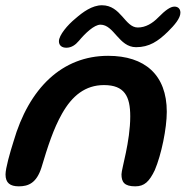

<svg xmlns="http://www.w3.org/2000/svg" viewBox="-28 -680 688 712"><path d="M218 -503C237 -503 252 -513.5 264.5 -528.5C287.5 -556 321 -588.5 344.5 -588.5C395 -588.5 412.5 -505 476.5 -505C525.5 -505 558 -527 594 -562C620 -587.5 641 -612.5 641 -633C641 -646.5 633 -655.5 619 -655.5C604 -655.5 585.5 -642.5 558.5 -615C537.5 -593.5 512 -578 483 -578C435 -578 421 -660.5 350 -660.5C313.5 -660.5 279 -635 252 -611.5C222.5 -587.5 190.5 -549.5 190.5 -527C190.5 -511 202 -503 218 -503ZM42 11C78 11 107.5 -2 125.5 -58C149 -136.5 170 -202 202 -258.5C239.5 -325 288.5 -364.5 357.5 -364.5C434 -364.5 455 -322.5 455 -248.5C455 -154.5 422.5 -54 422.5 -33.5C422.5 -5 433 11 473.5 11C507.5 11 525.5 -6.5 546 -49C570.5 -106.5 590.5 -204 590.5 -265.5C590.5 -402.5 509 -473 373 -473C202.5 -473 79.5 -353.5 22 -155C9 -114 -7.5 -56 -7.5 -33C-7.5 -1.5 9.5 11 42 11Z"/></svg>

Font: Gluten
Style: Italic
Weight: 400
Italic angle: -13°
Designer: Tyler Finck
Foundry: Etcetera Type Company
Version: Version 0.920